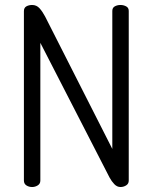

<svg xmlns="http://www.w3.org/2000/svg" viewBox="-20 -751 613 771"><path d="M464 0Q450 0 439 -11.5Q428 -23 420 -38L142 -579V-26Q142 -13 131.5 -6.5Q121 0 109 0Q96 0 86 -6.5Q76 -13 76 -26V-706Q76 -720 86 -725.5Q96 -731 109 -731Q127 -731 139 -717.5Q151 -704 161 -685L431 -153V-707Q431 -720 441 -725.5Q451 -731 464 -731Q476 -731 486.5 -725.5Q497 -720 497 -707V-26Q497 -13 486.5 -6.5Q476 0 464 0Z"/></svg>

Font: AkaAcidDosis
Style: Regular
Weight: 400
Designer: Edgar Tolentino, Pablo Impallari, Igino Marini, Aka-Acid
Foundry: Edgar Tolentino, Pablo Impallari, Igino Marini, Cyberella
Version: Version 1.007